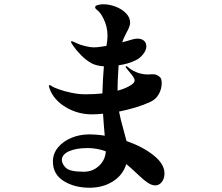

<svg xmlns="http://www.w3.org/2000/svg" viewBox="-20 -840 1040 900"><path d="M751 -27Q751 -3 738.5 13Q726 29 708 29Q692 29 674 17.5Q656 6 633 -16Q594 -53 572 -71Q556 -19 509 10.5Q462 40 400 40Q329 40 278.5 8.5Q228 -23 228 -83Q228 -120 252 -149Q276 -178 315 -194Q354 -210 397 -210Q434 -210 471 -204Q466 -257 463 -307Q436 -304 411 -304Q344 -304 287.5 -338Q231 -372 212 -426Q209 -435 209 -437Q209 -441 213 -441Q216 -441 220 -438Q224 -435 226 -434Q232 -430 257 -421Q282 -412 315.5 -405Q349 -398 381 -398Q425 -398 460 -402Q462 -475 467 -529Q429 -532 408 -544Q383 -558 360 -581.5Q337 -605 324 -624Q313 -639 313 -644Q313 -647 316 -647Q319 -647 326.5 -643.5Q334 -640 338 -638Q354 -630 379 -624Q404 -618 419 -618Q442 -618 479 -625Q484 -653 484 -673Q484 -715 465 -753Q456 -771 449 -779.5Q442 -788 434 -794Q426 -800 426 -806Q426 -813 438 -816.5Q450 -820 465 -820Q492 -820 521.5 -809Q551 -798 570.5 -778Q590 -758 590 -733Q590 -717 573 -687Q558 -659 553 -642Q578 -648 596 -654Q613 -659 624 -659Q643 -659 654.5 -649.5Q666 -640 666 -622Q666 -605 651 -586Q636 -567 617 -558Q581 -540 536 -534L534 -501Q531 -459 531 -415Q573 -426 598 -444Q611 -453 611 -463Q611 -470 604.5 -480Q598 -490 591 -497.5Q584 -505 580 -511Q577 -514 573 -519.5Q569 -525 569 -527Q569 -530 572 -530Q574 -530 579.5 -525.5Q585 -521 588 -519Q605 -506 627.5 -498.5Q650 -491 672 -491Q682 -491 687 -491.5Q692 -492 697 -492Q717 -492 731 -477Q738 -470 738 -449Q738 -424 724.5 -399Q711 -374 682 -361Q622 -334 538 -317Q544 -284 561 -224L573 -179Q650 -152 700.5 -111.5Q751 -71 751 -27ZM476 -131Q433 -146 391 -146Q337 -146 303.5 -131Q270 -116 270 -90Q270 -72 288.5 -53.5Q307 -35 372 -35Q415 -35 444.5 -63Q474 -91 476 -131Z"/></svg>

Font: Shippori Mincho ExtraBold
Style: Regular
Weight: 800
Designer: FONTDASU
Foundry: FONTDASU / Google Inc. / but / Adobe
Version: Version 3.110; ttfautohint (v1.8.3)